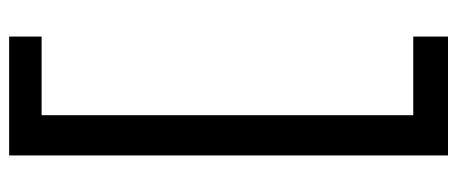

<svg xmlns="http://www.w3.org/2000/svg" viewBox="-310 -530 1000 420"><g transform="rotate(-90 190.0 -320.0)"><path d="M60 -800V160H320V84H148V-729H320V-800Z"/></g></svg>

Font: Goli Medium
Style: Regular
Weight: 500
Designer: jaikishan Patel
Foundry: MagicType
Version: Version 1.000;Glyphs 3.2 (3242)